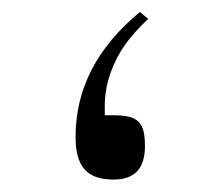

<svg xmlns="http://www.w3.org/2000/svg" viewBox="-20 -299 367 315"><path d="M209.5 -279.3C139.2 -221.2 104 -153.3 104 -74.7C104 -26.4 121.6 -4.4 166.5 -4.4C200.7 -4.4 217.8 -22.5 217.8 -59.1C217.8 -97.7 207.5 -109.9 166.5 -109.9H151.9V-124.5C151.9 -144 155.3 -162.6 161.6 -180.2C174.3 -214.8 192.4 -238.8 223.1 -268.1Z"/></svg>

Font: Shabnam Thin
Style: Regular
Weight: 100
Foundry: DejaVu fonts team - Redesigned by Saber Rastikerdar - Based on Vazir font
Version: Version 5.0.1